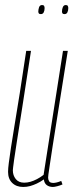

<svg xmlns="http://www.w3.org/2000/svg" viewBox="-20 -732 298 762"><path d="M72 10Q45 10 28.5 -6Q12 -22 12 -50Q12 -63 15 -86Q18 -109 23.5 -146Q29 -183 38 -236.5Q47 -290 58.5 -362.5Q70 -435 84 -530H103Q82 -394 68.5 -307Q55 -220 47 -170.5Q39 -121 36 -98Q33 -75 32 -67.5Q31 -60 31 -56Q31 -36 42.5 -21.5Q54 -7 76 -7Q88 -7 100.5 -10.5Q113 -14 126.5 -21Q140 -28 153 -38L230 -530H249Q227 -389 212 -297.5Q197 -206 189 -152.5Q181 -99 177 -73.5Q173 -48 172 -39Q171 -30 171 -27Q171 -19 175 -12.5Q179 -6 192 -6Q197 -6 205.5 -8Q214 -10 223 -14L228 0Q219 4 207.5 7Q196 10 190 10Q176 10 166 3Q156 -4 154 -20Q140 -10 126 -3.5Q112 3 99 6.5Q86 10 72 10ZM236 -676Q230 -676 228 -679Q226 -682 226 -686Q226 -696 229.5 -704Q233 -712 241 -712Q247 -712 249 -708.5Q251 -705 251 -700Q251 -690 247.5 -683Q244 -676 236 -676ZM142 -676Q136 -676 134 -679Q132 -682 132 -686Q132 -694 135 -703Q138 -712 147 -712Q153 -712 155 -708.5Q157 -705 157 -700Q157 -690 153.5 -683Q150 -676 142 -676Z"/></svg>

Font: Georama ExtraCondensed Thin
Style: Italic
Weight: 100
Width: 2
Italic angle: -9°
Designer: Jean-Baptiste Levee
Foundry: Production Type
Version: Version 1.001